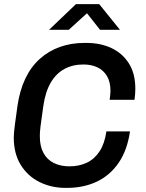

<svg xmlns="http://www.w3.org/2000/svg" viewBox="-20 -905 712 935"><path d="M300 10Q230 10 172.5 -18.5Q115 -47 81 -102Q47 -157 47 -236Q47 -257 53 -301.5Q59 -346 65 -389Q76 -465 103.5 -522.5Q131 -580 174 -618.5Q217 -657 272 -676.5Q327 -696 391 -696H401Q469 -696 522.5 -671Q576 -646 607.5 -596.5Q639 -547 639 -473Q639 -460 638 -446.5Q637 -433 635 -419H514Q516 -430 516.5 -440Q517 -450 518 -462Q518 -506 501 -534.5Q484 -563 454.5 -577Q425 -591 386 -591Q334 -591 293.5 -569Q253 -547 227 -502.5Q201 -458 191 -389Q186 -352 182.5 -327.5Q179 -303 177 -287Q175 -271 174.5 -260.5Q174 -250 174 -241Q174 -192 192 -159.5Q210 -127 242.5 -111Q275 -95 318 -95Q366 -95 403.5 -113Q441 -131 465.5 -169Q490 -207 498 -265H613Q600 -174 558 -112.5Q516 -51 451.5 -20.5Q387 10 306 10ZM219 -760 350 -885H463L564 -760H467L389 -859H424L315 -760Z"/></svg>

Font: Chivo Medium Medium
Style: Italic
Weight: 500
Italic angle: -8.05°
Version: Version 2.002